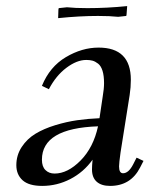

<svg xmlns="http://www.w3.org/2000/svg" viewBox="-20 -610 515 637"><path d="M34.2 -62Q34.2 -95.2 52 -122.3Q69.8 -149.4 97.7 -166.3Q125.5 -183.1 163.1 -194.6Q200.7 -206.1 236.6 -211.2Q272.5 -216.3 310.1 -217.8L320.8 -290Q325.2 -315.4 325.2 -334Q325.2 -358.9 320.1 -375.2Q314.9 -391.6 305.4 -398.9Q295.9 -406.2 287.1 -408.7Q278.3 -411.1 266.1 -411.1Q234.9 -411.1 200.2 -385Q165.5 -358.9 142.1 -314L119.1 -325.2Q145 -388.7 198.5 -420.4Q252 -452.1 307.1 -452.1Q414.1 -452.1 414.1 -345.2Q414.1 -320.3 410.2 -294.9L379.9 -104Q375 -68.8 375 -58.1Q375 -35.2 388.2 -35.2Q406.7 -35.2 421.9 -64.9L433.1 -86.9L456.1 -76.2L444.8 -54.2Q413.6 6.8 345.2 6.8Q316.4 6.8 300.8 -7.1Q285.2 -21 285.2 -47.9Q285.2 -60.5 287.1 -80.1Q257.8 -39.1 213.6 -16.1Q169.4 6.8 120.1 6.8Q75.7 6.8 54.9 -12Q34.2 -30.8 34.2 -62ZM119.1 -80.1Q119.1 -57.1 130.9 -45.7Q142.6 -34.2 161.1 -34.2Q204.6 -34.2 247.3 -77.4Q290 -120.6 305.2 -190.9Q119.1 -184.6 119.1 -80.1ZM172.9 -549.8 173.8 -578.1 174.8 -583 202.1 -585.9Q229 -583 270 -583Q335 -583 401.9 -589.8L399.9 -562L398.9 -557.1L372.1 -554.2Q345.2 -557.1 305.2 -557.1Q244.1 -557.1 172.9 -549.8Z"/></svg>

Font: Dihjauti S
Style: Bold Italic
Weight: 700
Italic angle: -9°
Designer: T. Christopher White
Version: Version 3.0.0